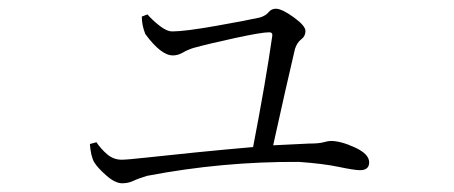

<svg xmlns="http://www.w3.org/2000/svg" viewBox="-20 -468 1040 440"><path d="M186 -138 201 -142Q211 -127 225.5 -114.5Q240 -102 259 -102Q271 -102 316.5 -107Q362 -112 426.5 -118.5Q491 -125 560 -131Q589 -281 604 -386Q605 -394 597 -394Q579 -394 517 -380.5Q455 -367 423 -358Q410 -354 399 -347.5Q388 -341 376 -341Q349 -341 313 -390Q305 -410 305 -430L318 -435Q328 -423 345 -409.5Q362 -396 375 -396Q403 -396 474 -408.5Q545 -421 576 -428Q589 -432 595.5 -440Q602 -448 612 -448Q626 -448 653 -428.5Q680 -409 680 -397Q680 -385 670.5 -378Q661 -371 656 -356Q636 -271 606 -135L688 -139Q711 -139 721.5 -142Q732 -145 738 -145Q761 -145 793.5 -130Q826 -115 826 -96Q826 -78 805 -78Q792 -78 756.5 -85.5Q721 -93 665 -97Q489 -98 317 -65Q297 -59 285.5 -53.5Q274 -48 260 -48Q244 -48 224 -65.5Q204 -83 196 -96Q188 -110 186 -138Z"/></svg>

Font: Minh Nguyen ExtraLight
Style: Regular
Weight: 250
Designer: Ryoko NISHIZUKA 西塚涼子 (kana & ideographs); Frank Grießhammer (Latin, Greek & Cyrillic); Wenlong ZHANG 张文龙 (bopomofo); San
Foundry: Adobe
Version: Version 1.100;July 7, 2023;FontCreator 14.0.0.2814 64-bit